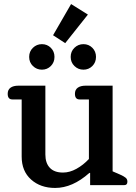

<svg xmlns="http://www.w3.org/2000/svg" viewBox="-20 -914 670 948"><path d="M242 -740 331 -894 414 -842 302 -701ZM124 -633Q124 -660 142.5 -678Q161 -696 187 -696Q213 -696 231 -678Q249 -660 249 -633Q249 -606 231 -588Q213 -570 187 -570Q161 -570 142.5 -588Q124 -606 124 -633ZM329 -633Q329 -660 347.5 -678Q366 -696 392 -696Q418 -696 436 -678Q454 -660 454 -633Q454 -606 436 -588Q418 -570 392 -570Q366 -570 347.5 -588Q329 -606 329 -633ZM87 -141V-423H41Q18 -423 18 -451Q18 -471 32 -481Q46 -491 71 -491H204V-151Q204 -109 226 -85.5Q248 -62 291 -62Q324 -62 357.5 -80.5Q391 -99 419 -129V-423H373Q350 -423 350 -451Q350 -471 364 -481Q378 -491 403 -491H536V-68L573 -52Q593 -43 601 -36Q609 -29 609 -17Q609 0 594 0H425V-60H421Q338 14 252 14Q180 14 133.5 -27.5Q87 -69 87 -141Z"/></svg>

Font: Maitree SemiBold
Style: Regular
Weight: 600
Designer: CadsonDemak Team
Foundry: CadsonDemak
Version: Version 1.001